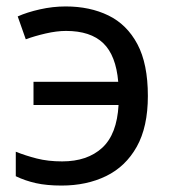

<svg xmlns="http://www.w3.org/2000/svg" viewBox="-20 -566 534 596"><path d="M171 10Q125 10 91.5 2.5Q58 -5 29 -19V-95Q59 -83 94 -74Q129 -65 173 -65Q251 -65 297 -107Q343 -149 348 -240H84V-312H347Q340 -394 300.5 -432Q261 -470 185 -470Q156 -470 121.5 -462Q87 -454 60 -444L35 -515Q64 -528 104 -537Q144 -546 184 -546Q259 -546 316.5 -518Q374 -490 406.5 -429Q439 -368 439 -268Q439 -172 404.5 -110.5Q370 -49 309.5 -19.5Q249 10 171 10Z"/></svg>

Font: BC Sans
Style: Regular
Weight: 400
Designer: Monotype Design Team
Province of B.C.
Foundry: Monotype Imaging Inc.
Version: Version 2.000;GOOG;noto-source:20170915:90ef993387c0